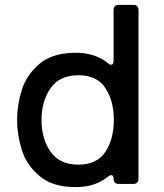

<svg xmlns="http://www.w3.org/2000/svg" viewBox="-20 -753 673 786"><path d="M435 -488Q445 -488 445 -505V-712Q445 -722 450.5 -727.5Q456 -733 466 -733H526Q536 -733 541.5 -727.5Q547 -722 547 -712V-21Q547 -11 541.5 -5.5Q536 0 526 0H466Q456 0 450.5 -5.5Q445 -11 445 -21Q445 -36 436 -36Q429 -36 421 -29Q369 13 290 13Q195 13 141.5 -32.5Q88 -78 69 -140Q50 -202 50 -262Q50 -322 69 -384Q88 -446 141.5 -491.5Q195 -537 290 -537Q369 -537 421 -495Q428 -488 435 -488ZM446 -262Q446 -340 411.5 -392.5Q377 -445 301 -445Q224 -445 187 -392Q150 -339 150 -262Q150 -185 187 -132Q224 -79 301 -79Q377 -79 411.5 -131.5Q446 -184 446 -262Z"/></svg>

Font: Shippori Antique B1
Style: Regular
Weight: 400
Designer: FONTDASU
Foundry: FONTDASU / Google Inc. / but / Adobe
Version: Version 2.001